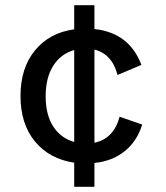

<svg xmlns="http://www.w3.org/2000/svg" viewBox="-20 -620 640 740"><path d="M528 -140Q509 -77 461.5 -38Q414 1 344 8V100H266V7Q171 -7 115 -74.5Q59 -142 59 -250Q59 -358 115 -426Q171 -494 266 -507V-600H344V-508Q478 -494 525 -370L433 -331Q412 -412 344 -429V-70Q418 -85 441 -170ZM266 -73V-427Q215 -413 185.5 -367Q156 -321 156 -249Q156 -177 185.5 -132Q215 -87 266 -73Z"/></svg>

Font: Elaine Sans Medium
Style: Regular
Weight: 500
Designer: Wei Huang
Foundry: Wei Huang
Version: Version 2.001;December 24, 2019;FontCreator 12.0.0.2547 64-b